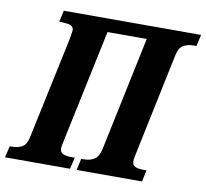

<svg xmlns="http://www.w3.org/2000/svg" viewBox="-99 -801 952 887"><g transform="rotate(10 377.0 -357.0)"><path d="M-7 -54H3Q32 -54 51.5 -65.5Q71 -77 78 -112L180 -592Q186 -627 186 -631Q186 -648 171.5 -654Q157 -660 128 -660H118L130 -714H774L762 -660H751Q720 -660 700 -648Q680 -636 673 -600L571 -113Q567 -93 567 -86Q567 -67 581 -60.5Q595 -54 623 -54H634L623 0H316L328 -54H339Q369 -54 389 -66.5Q409 -79 417 -114L530 -652H346L232 -112Q228 -94 228 -86Q228 -67 243 -60.5Q258 -54 287 -54H298L285 0H-20Z"/></g></svg>

Font: Noto Serif CondExtraBold
Style: Italic
Weight: 800
Width: 3
Italic angle: -12°
Designer: Monotype Design Team
Foundry: Monotype Imaging Inc.
Version: Version 1.001